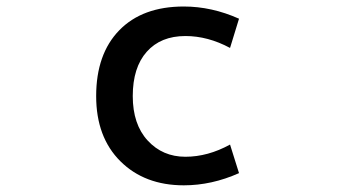

<svg xmlns="http://www.w3.org/2000/svg" viewBox="-20 -553 1040 584"><path d="M679.7 -407.2Q612.3 -443.4 543.9 -443.4Q468.8 -443.4 426.3 -395.5Q383.8 -347.7 383.8 -260.7Q383.8 -174.8 429.2 -125.5Q474.6 -76.2 543.9 -76.2Q612.3 -76.2 679.7 -113.3L707 -26.4Q624 10.7 539.1 10.7Q419.9 10.7 346.2 -62.5Q272.5 -135.7 272.5 -260.7Q272.5 -388.7 342.8 -460.9Q413.1 -533.2 539.1 -533.2Q624 -533.2 707 -496.1Z"/></svg>

Font: Gen Shin Gothic Monospace Medium
Style: Regular
Weight: 500
Designer: [Source Han Sans]
Ryoko NISHIZUKA  (kana & ideographs); Paul D. Hunt (Latin, Greek & Cyrillic); Wenlong ZHANG  (bopomofo
Version: Version 1.002.20150607